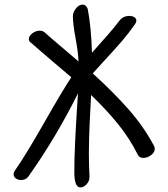

<svg xmlns="http://www.w3.org/2000/svg" viewBox="-20 -780 741 845"><path d="M508.8 -692.9Q524.4 -710 548.8 -710Q562 -710 571 -704.3Q580.1 -698.7 580.1 -689Q580.1 -681.2 570.8 -668.9Q547.4 -634.8 516.4 -598.9Q485.4 -563 446.8 -521.5Q408.2 -480 388.2 -457Q480 -373.5 546.4 -298.1Q612.8 -222.7 658.2 -137.2Q661.1 -131.3 661.1 -125Q661.1 -109.4 644.8 -97.2Q628.4 -85 610.8 -85Q594.2 -85 586.9 -98.1Q551.3 -169.9 500 -233.4Q448.7 -296.9 380.9 -361.8Q379.9 -340.3 377.7 -298.8Q375.5 -257.3 374.3 -231.4Q373 -205.6 372.1 -169.9Q371.1 -134.3 371.1 -104Q371.1 -53.2 374 -2Q374 17.1 361.1 31Q348.1 44.9 334 44.9Q307.1 44.9 307.1 -22Q307.1 -53.7 307.9 -85.2Q308.6 -116.7 310.8 -158.9Q313 -201.2 314 -221.2Q314.9 -241.2 318.6 -298.6Q322.3 -356 323.2 -369.1Q226.1 -173.8 104 -2Q92.8 12.2 73.2 12.2Q59.6 12.2 49.8 5.4Q40 -1.5 40 -13.2Q40 -22.5 48.8 -34.2Q92.8 -96.7 173.8 -239Q254.9 -381.3 293.9 -439.9Q284.7 -447.8 218.8 -503.7Q152.8 -559.6 119.1 -589.8Q106.9 -596.7 106.9 -607.9Q106.9 -621.6 122.3 -633.3Q137.7 -645 154.8 -645Q167.5 -645 175.8 -638.2Q201.7 -614.7 252.7 -571.8Q303.7 -528.8 325.2 -509.8Q325.2 -543 313 -608.9Q300.8 -674.8 300.8 -708Q300.8 -726.6 314.5 -743.2Q328.1 -759.8 342.8 -759.8Q359.4 -759.8 366.2 -740.2Q381.3 -661.1 384.8 -547.9Q394 -558.6 415.5 -582.8Q437 -606.9 449.2 -620.6Q461.4 -634.3 478.5 -654.8Q495.6 -675.3 508.8 -692.9Z"/></svg>

Font: Zhizn
Style: Regular
Weight: 400
Designer: Peter Zharnov
Foundry: Peter Zharnov
Version: Version 1.000